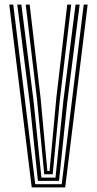

<svg xmlns="http://www.w3.org/2000/svg" viewBox="-20 -820 424 840"><path d="M118.8 0 20.5 -800H38L134.2 -14.2H250L346.2 -800H363.5L265.2 0ZM145.8 -28.8 110.2 -369.8 55.5 -800H73.5L126.8 -378.8L161.2 -43H222.8L257.2 -378.8L310.5 -800H328.5L273.8 -369.8L238.2 -28.8ZM173.5 -57.5 142 -385.2 92.5 -800H109.8L157.5 -391.8L187.2 -71.8H196.8L226.5 -391.8L274.2 -800H291.5L242 -385.2L210.5 -57.5Z"/></svg>

Font: Big Shoulders Inline Display SemiBold
Style: Regular
Weight: 600
Designer: Patric King
Foundry: XO Type Co
Version: Version 1.000